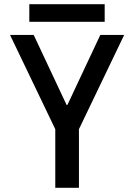

<svg xmlns="http://www.w3.org/2000/svg" viewBox="-20 -897 640 917"><path d="M244 0V-280L28 -730H141L298 -396H302L459 -730H573L357 -280V0ZM120 -793V-877H480V-793Z"/></svg>

Font: M PLUS Code Latin 60 Medium
Style: Regular
Weight: 500
Width: 7
Monospace: yes
Designer: Coji Morishita
Foundry: UNDERFOREST DESIGN
Version: Version 1.005; ttfautohint (v1.8.3)